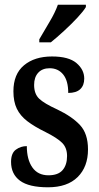

<svg xmlns="http://www.w3.org/2000/svg" viewBox="-20 -786 421 816"><path d="M184 10Q103 10 65 -18Q27 -46 27 -98Q27 -135 47.5 -150Q68 -165 94 -165Q94 -108 117.5 -74.5Q141 -41 186 -41Q227 -41 246 -63Q265 -85 265 -123Q265 -158 244 -179Q223 -200 173 -225Q126 -248 96 -271Q66 -294 51.5 -324Q37 -354 37 -398Q37 -471 82 -508.5Q127 -546 201 -546Q272 -546 305 -518Q338 -490 338 -452Q338 -423 321 -407Q304 -391 270 -391Q270 -443 248.5 -469.5Q227 -496 191 -496Q160 -496 142.5 -477Q125 -458 125 -425Q125 -387 146.5 -366.5Q168 -346 223 -321Q286 -291 320 -254.5Q354 -218 354 -151Q354 -77 310 -33.5Q266 10 184 10ZM147 -619Q167 -654 190.5 -693Q214 -732 226 -766H345V-756Q335 -739 309.5 -711.5Q284 -684 253 -655.5Q222 -627 196 -606H147Z"/></svg>

Font: Noto Serif Thai ExtraCondensed SemiBold
Style: Regular
Weight: 600
Width: 2
Designer: Monotype Design Team
Foundry: Monotype Imaging Inc.
Version: Version 2.001; ttfautohint (v1.8.4.7-5d5b)